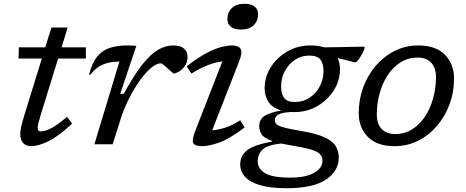

<svg xmlns="http://www.w3.org/2000/svg" viewBox="-20 -762 2460 1014"><path d="M194 -152Q187.5 -130 183.2 -113.2Q179 -96.5 179 -88.5Q179 -76 183.5 -72Q188 -68 197.5 -68Q215 -68 246.5 -82.8Q278 -97.5 334 -145L361 -109.5Q288.5 -41.5 235 -15.8Q181.5 10 144.5 10Q118 10 102.5 -6.2Q87 -22.5 87 -55Q87 -69 91.5 -90.5Q96 -112 107 -148.5L201 -453H78L79.5 -512H219L251.5 -616.5H337.5L305 -512H433.5V-453H287Z M610.5 -436.5H606Q557.5 -436.5 521.2 -420.2Q485 -404 455.5 -366L450.5 -368Q465.5 -429 492.8 -462.5Q520 -496 559.5 -509Q599 -522 649.5 -522Q661.5 -522 674.2 -521.5Q687 -521 700 -520L615 -266.5H633.5Q687 -364.5 731 -420.2Q775 -476 814.8 -499Q854.5 -522 893.5 -522Q935 -522 952.8 -504.2Q970.5 -486.5 970.5 -463Q970.5 -432.5 955.8 -412.5Q941 -392.5 923.5 -383Q906 -373.5 898 -373.5Q896 -373.5 886.8 -382Q877.5 -390.5 866 -400.5Q855 -410.5 844.2 -419Q833.5 -427.5 829 -427.5Q806 -427.5 776.8 -402.5Q747.5 -377.5 717.2 -335Q687 -292.5 660.5 -239.8Q634 -187 616.5 -131L575 0H478.5Z M1181 -661Q1181 -696.5 1204.2 -719.2Q1227.5 -742 1271 -742Q1307.5 -742 1325.2 -727Q1343 -712 1343 -687Q1343 -652 1319.8 -629Q1296.5 -606 1253 -606Q1216.5 -606 1198.8 -621Q1181 -636 1181 -661ZM1011.5 -71.5 1154.5 -438Q1123 -434.5 1082.5 -419.8Q1042 -405 991 -373.5L966 -411.5Q1027.5 -459.5 1073 -483Q1118.5 -506.5 1150.8 -514.2Q1183 -522 1204 -522Q1239.5 -522 1250.5 -504Q1261.5 -486 1244 -440.5L1100.5 -73.5Q1132.5 -76 1170.2 -88.2Q1208 -100.5 1249 -127L1271.5 -89Q1193.5 -29 1138.5 -9.5Q1083.5 10 1046.5 10Q1010 10 1001 -5.8Q992 -21.5 1011.5 -71.5Z M1494 232Q1406 232 1352 215.5Q1298 199 1273.2 170.8Q1248.5 142.5 1248.5 108.5Q1248.5 60.5 1284.5 32Q1320.5 3.5 1417 -14.5L1417.5 -17.5Q1372 -33.5 1360.5 -54Q1349 -74.5 1349 -95.5Q1349 -134.5 1380.8 -152Q1412.5 -169.5 1465.5 -178.5Q1417 -193 1397.2 -225Q1377.5 -257 1377.5 -295.5Q1377.5 -355.5 1410 -407Q1442.5 -458.5 1497.2 -490.2Q1552 -522 1618.5 -522Q1660.5 -522 1691.5 -512Q1733.5 -512.5 1776.2 -513.2Q1819 -514 1852 -514.8Q1885 -515.5 1898.5 -515.5Q1905.5 -515.5 1905.5 -510Q1905.5 -501.5 1895.5 -482.8Q1885.5 -464 1874 -448.2Q1862.5 -432.5 1857.5 -432.5Q1850.5 -432.5 1829.8 -438.8Q1809 -445 1763 -455Q1775.5 -429.5 1775.5 -396Q1775.5 -336.5 1743 -285Q1710.5 -233.5 1656 -201.8Q1601.5 -170 1534.5 -170Q1525 -170 1516.5 -170.5Q1468 -167.5 1449.8 -156.8Q1431.5 -146 1431.5 -128Q1431.5 -115 1440.2 -106Q1449 -97 1478.2 -89Q1507.5 -81 1569.5 -70.5Q1647.5 -57.5 1691 -38.2Q1734.5 -19 1751.8 7.8Q1769 34.5 1769 70Q1769 141.5 1701.2 186.8Q1633.5 232 1494 232ZM1539.5 -223.5Q1582.5 -224 1616 -246.8Q1649.5 -269.5 1669 -306.5Q1688.5 -343.5 1688.5 -387Q1688.5 -427.5 1671.5 -448Q1654.5 -468.5 1613.5 -468.5Q1571 -468.5 1537.2 -445.8Q1503.5 -423 1484 -385.8Q1464.5 -348.5 1464.5 -305Q1464.5 -264.5 1481.5 -243.5Q1498.5 -222.5 1539.5 -223.5ZM1341 90.5Q1341 128.5 1379.2 152.2Q1417.5 176 1512.5 176Q1596.5 176 1639.8 150.2Q1683 124.5 1683 87.5Q1683 65.5 1669 51.2Q1655 37 1616.5 26.2Q1578 15.5 1504.5 3.5Q1483.5 0 1465 -4Q1391 3.5 1366 28.5Q1341 53.5 1341 90.5Z M2188.5 -522Q2281.5 -522 2329.8 -473Q2378 -424 2378 -347Q2378 -275 2354 -210.5Q2330 -146 2287 -96.2Q2244 -46.5 2187 -18.2Q2130 10 2064 10Q1971 10 1922.8 -39Q1874.5 -88 1874.5 -165Q1874.5 -237 1898.5 -301.5Q1922.5 -366 1965.5 -415.8Q2008.5 -465.5 2065.5 -493.8Q2122.5 -522 2188.5 -522ZM2067 -54Q2116.5 -54 2156.2 -78.8Q2196 -103.5 2224.2 -146Q2252.5 -188.5 2267.5 -242.8Q2282.5 -297 2282.5 -356Q2282.5 -404 2257 -431Q2231.5 -458 2185.5 -458Q2136 -458 2096.2 -433.2Q2056.5 -408.5 2028.2 -366Q2000 -323.5 1985 -269.2Q1970 -215 1970 -156Q1970 -108 1995.8 -81Q2021.5 -54 2067 -54Z"/></svg>

Font: Newsreader Caption
Style: Italic
Weight: 400
Italic angle: -17°
Designer: Hugues Gentile
Foundry: Production Type
Version: Version 1.001